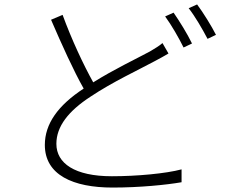

<svg xmlns="http://www.w3.org/2000/svg" viewBox="-20 -819 1040 865"><path d="M712 -625C696 -611 678 -601 655 -587C596 -555 494 -507 400 -448C356 -527 303 -640 262 -752L210 -730C257 -621 312 -499 357 -420C241 -344 182 -261 182 -166C182 -31 309 26 487 26C609 26 729 14 798 2V-56C727 -37 596 -25 484 -25C317 -25 234 -83 234 -171C234 -250 289 -319 387 -383C487 -450 608 -506 678 -544C703 -557 722 -568 739 -578ZM724 -745C752 -707 787 -646 807 -605L845 -623C824 -667 787 -726 762 -762ZM830 -782C859 -745 892 -688 915 -644L953 -662C934 -700 895 -763 868 -799Z"/></svg>

Font: Noto Sans CJK JP Light
Style: Regular
Weight: 300
Designer: Ryoko NISHIZUKA (kana & ideographs); Paul D. Hunt (Latin, Greek & Cyrillic); Wenlong ZHANG (bopomofo); Sandoll Communica
Foundry: Adobe Systems Incorporated
Version: Version 1.004;PS 1.004;hotconv 1.0.82;makeotf.lib2.5.63406